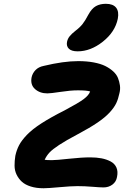

<svg xmlns="http://www.w3.org/2000/svg" viewBox="-20 -1044 688 1014"><path d="M390.1 -772.9Q357.9 -772.9 343.8 -786.6Q329.6 -800.3 334 -823.2Q337.4 -839.4 347.7 -852.3Q357.9 -865.2 377.9 -880.9Q402.3 -899.4 416.5 -917.7Q430.7 -936 446.8 -966.8Q464.4 -999 486.3 -1011.5Q508.3 -1023.9 539.1 -1023.9Q577.1 -1023.9 593.3 -1003.4Q609.4 -982.9 602.1 -944.8Q587.9 -875.5 523.4 -824.2Q459 -772.9 390.1 -772.9ZM210 -49.8Q171.4 -49.8 142.1 -59.1Q112.8 -68.4 95.5 -84.2Q78.1 -100.1 67.6 -121.8Q57.1 -143.6 56.9 -168.7Q56.6 -193.8 61 -221.2Q67.4 -251.5 80.8 -277.1Q94.2 -302.7 122.3 -332Q150.4 -361.3 199.7 -393.1Q249 -424.8 320.8 -460.9Q394.5 -500 421.9 -520.5Q449.2 -541 456.1 -561Q438 -566.9 391.1 -566.9Q352.5 -566.9 300 -558.8Q247.6 -550.8 230 -550.8Q190.4 -550.8 164.8 -573.7Q139.2 -596.7 147 -636.2Q151.9 -657.7 167.7 -674.1Q183.6 -690.4 210 -695.8Q315.4 -721.2 393.1 -721.2Q438 -721.2 474.6 -714.4Q511.2 -707.5 535.4 -695.6Q559.6 -683.6 577.4 -667.5Q595.2 -651.4 602.8 -632.6Q610.4 -613.8 613.3 -593.3Q616.2 -572.8 610.8 -551.8Q604.5 -521.5 593.8 -498.8Q583 -476.1 559.3 -450.2Q535.6 -424.3 495.1 -396.7Q454.6 -369.1 392.1 -335.9Q327.6 -301.8 292.5 -278.6Q257.3 -255.4 241.7 -238.8Q226.1 -222.2 215.8 -200.2Q227.1 -198.2 253.9 -198.2Q276.9 -198.2 344.2 -205.6Q411.6 -212.9 456.1 -212.9Q489.3 -212.9 516.1 -207.8Q543 -202.6 564.5 -191.2Q585.9 -179.7 595 -158.9Q604 -138.2 598.1 -109.9Q593.8 -84 573.7 -69.1Q553.7 -54.2 526.9 -54.2Q508.8 -54.2 468 -57.6Q427.2 -61 389.2 -61Q355 -61 294.2 -55.4Q233.4 -49.8 210 -49.8Z"/></svg>

Font: Shantell Sans Irregular Bouncy
Style: Bold Italic
Weight: 700
Italic angle: -11.31°
Designer: Stephen Nixon, Anya Danilova, Shantell Martin
Foundry: Arrow Type
Version: Version 1.006;[9816181b4]